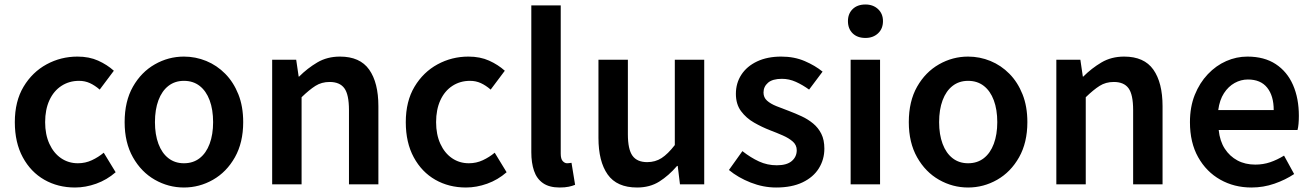

<svg xmlns="http://www.w3.org/2000/svg" viewBox="-20 -821 5846 855"><path d="M314 14Q238 14 177.5 -20.5Q117 -55 81.5 -120.5Q46 -186 46 -277Q46 -370 85 -435Q124 -500 187.5 -534.5Q251 -569 325 -569Q377 -569 417 -551Q457 -533 487 -506L424 -422Q402 -441 380 -451Q358 -461 332 -461Q288 -461 253.5 -438.5Q219 -416 200 -374.5Q181 -333 181 -277Q181 -222 200 -180.5Q219 -139 252 -116.5Q285 -94 327 -94Q360 -94 389 -107.5Q418 -121 442 -141L495 -54Q456 -20 408.5 -3Q361 14 314 14Z M799 14Q730 14 669.5 -20.5Q609 -55 572 -120.5Q535 -186 535 -277Q535 -370 572 -435Q609 -500 669.5 -534.5Q730 -569 799 -569Q851 -569 898.5 -549.5Q946 -530 983 -492.5Q1020 -455 1041.5 -401Q1063 -347 1063 -277Q1063 -186 1026 -120.5Q989 -55 928.5 -20.5Q868 14 799 14ZM799 -94Q840 -94 869 -116.5Q898 -139 913.5 -180.5Q929 -222 929 -277Q929 -333 913.5 -374.5Q898 -416 869 -438.5Q840 -461 799 -461Q759 -461 730 -438.5Q701 -416 685.5 -374.5Q670 -333 670 -277Q670 -222 685.5 -180.5Q701 -139 730 -116.5Q759 -94 799 -94Z M1192 0V-555H1299L1310 -480H1312Q1349 -517 1393 -543Q1437 -569 1494 -569Q1583 -569 1624 -511Q1665 -453 1665 -348V0H1534V-331Q1534 -400 1513.5 -428Q1493 -456 1448 -456Q1412 -456 1384.5 -438.5Q1357 -421 1323 -388V0Z M2055 14Q1979 14 1918.5 -20.5Q1858 -55 1822.5 -120.5Q1787 -186 1787 -277Q1787 -370 1826 -435Q1865 -500 1928.5 -534.5Q1992 -569 2066 -569Q2118 -569 2158 -551Q2198 -533 2228 -506L2165 -422Q2143 -441 2121 -451Q2099 -461 2073 -461Q2029 -461 1994.5 -438.5Q1960 -416 1941 -374.5Q1922 -333 1922 -277Q1922 -222 1941 -180.5Q1960 -139 1993 -116.5Q2026 -94 2068 -94Q2101 -94 2130 -107.5Q2159 -121 2183 -141L2236 -54Q2197 -20 2149.5 -3Q2102 14 2055 14Z M2472 14Q2426 14 2398 -5.5Q2370 -25 2358 -60.5Q2346 -96 2346 -143V-797H2477V-137Q2477 -113 2486 -103.5Q2495 -94 2505 -94Q2509 -94 2513 -94.5Q2517 -95 2525 -96L2541 2Q2529 7 2512.5 10.5Q2496 14 2472 14Z M2817 14Q2727 14 2686 -44Q2645 -102 2645 -207V-555H2776V-223Q2776 -156 2796.5 -127.5Q2817 -99 2862 -99Q2898 -99 2926 -117Q2954 -135 2985 -175V-555H3116V0H3008L2998 -82H2995Q2958 -39 2916 -12.5Q2874 14 2817 14Z M3436 14Q3379 14 3323 -8Q3267 -30 3226 -64L3286 -148Q3323 -119 3360 -102Q3397 -85 3439 -85Q3484 -85 3506 -104Q3528 -123 3528 -152Q3528 -175 3510.5 -190.5Q3493 -206 3465.5 -218Q3438 -230 3409 -241Q3373 -255 3338 -275Q3303 -295 3280 -326Q3257 -357 3257 -403Q3257 -451 3281.5 -488.5Q3306 -526 3351.5 -547.5Q3397 -569 3459 -569Q3517 -569 3563.5 -549Q3610 -529 3643 -502L3583 -422Q3554 -443 3524 -456.5Q3494 -470 3462 -470Q3420 -470 3400 -452.5Q3380 -435 3380 -409Q3380 -387 3395.5 -373Q3411 -359 3437 -348.5Q3463 -338 3493 -327Q3522 -316 3550 -303Q3578 -290 3601 -271Q3624 -252 3637.5 -225Q3651 -198 3651 -159Q3651 -111 3626.5 -71.5Q3602 -32 3554 -9Q3506 14 3436 14Z M3768 0V-555H3899V0ZM3834 -652Q3798 -652 3777 -672.5Q3756 -693 3756 -727Q3756 -760 3777 -780.5Q3798 -801 3834 -801Q3868 -801 3890 -780.5Q3912 -760 3912 -727Q3912 -693 3890 -672.5Q3868 -652 3834 -652Z M4291 14Q4222 14 4161.5 -20.5Q4101 -55 4064 -120.5Q4027 -186 4027 -277Q4027 -370 4064 -435Q4101 -500 4161.5 -534.5Q4222 -569 4291 -569Q4343 -569 4390.5 -549.5Q4438 -530 4475 -492.5Q4512 -455 4533.5 -401Q4555 -347 4555 -277Q4555 -186 4518 -120.5Q4481 -55 4420.5 -20.5Q4360 14 4291 14ZM4291 -94Q4332 -94 4361 -116.5Q4390 -139 4405.5 -180.5Q4421 -222 4421 -277Q4421 -333 4405.5 -374.5Q4390 -416 4361 -438.5Q4332 -461 4291 -461Q4251 -461 4222 -438.5Q4193 -416 4177.5 -374.5Q4162 -333 4162 -277Q4162 -222 4177.5 -180.5Q4193 -139 4222 -116.5Q4251 -94 4291 -94Z M4684 0V-555H4791L4802 -480H4804Q4841 -517 4885 -543Q4929 -569 4986 -569Q5075 -569 5116 -511Q5157 -453 5157 -348V0H5026V-331Q5026 -400 5005.5 -428Q4985 -456 4940 -456Q4904 -456 4876.5 -438.5Q4849 -421 4815 -388V0Z M5553 14Q5476 14 5414 -21Q5352 -56 5315.5 -121Q5279 -186 5279 -277Q5279 -345 5300.5 -398.5Q5322 -452 5358.5 -490.5Q5395 -529 5440.5 -549Q5486 -569 5535 -569Q5610 -569 5661 -535.5Q5712 -502 5738 -442.5Q5764 -383 5764 -305Q5764 -286 5762.5 -269.5Q5761 -253 5758 -242H5407Q5412 -193 5434 -159Q5456 -125 5490.5 -106.5Q5525 -88 5570 -88Q5605 -88 5636 -98.5Q5667 -109 5698 -128L5743 -46Q5704 -20 5655 -3Q5606 14 5553 14ZM5405 -331H5652Q5652 -394 5623 -430.5Q5594 -467 5537 -467Q5506 -467 5478 -451.5Q5450 -436 5430.5 -406Q5411 -376 5405 -331Z"/></svg>

Font: Noto Sans HK SemiBold
Style: Regular
Weight: 600
Version: Version 2.004-H2;hotconv 1.0.118;makeotfexe 2.5.65603